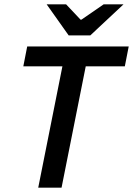

<svg xmlns="http://www.w3.org/2000/svg" viewBox="-20 -869 616 889"><path d="M157 0 269 -562H88L106 -654H576L558 -562H377L265 0ZM298 -705 196 -849H286L353 -778H357L460 -849H552L398 -705Z"/></svg>

Font: Source Sans 3 ExtraLight SemiBold
Style: Italic
Weight: 600
Italic angle: -11°
Version: Version 3.052;hotconv 1.1.0;makeotfexe 2.6.0